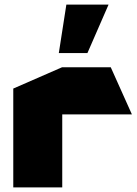

<svg xmlns="http://www.w3.org/2000/svg" viewBox="-20 -819 598 839"><path d="M38 0V-432L251 -525H464L556 -320V-319H252V0ZM237 -587 270 -799H454V-798L362 -587Z"/></svg>

Font: Foldit Thin ExtraBold
Style: Regular
Weight: 800
Version: Version 1.003